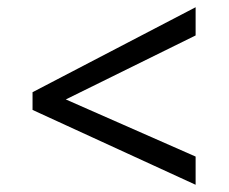

<svg xmlns="http://www.w3.org/2000/svg" viewBox="-20 -588 632 531"><path d="M70 -284V-333L521 -568V-490L162 -313L521 -155V-77Z"/></svg>

Font: telugu25
Style: Book
Weight: 400
Designer: Jelle Bosma - Monotype Design Team
Foundry: Monotype Imaging Inc.
Version: Version 2.003